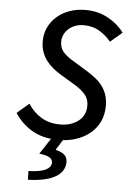

<svg xmlns="http://www.w3.org/2000/svg" viewBox="-60 -713 719 989"><g transform="rotate(5 300.0 -218.5)"><path d="M262 12Q181 12 124.5 -21Q68 -54 34 -108L96 -161Q125 -116 166.5 -92Q208 -68 262 -68Q319 -68 356.5 -97Q394 -126 394 -177Q394 -212 372.5 -236Q351 -260 315 -281L243 -324Q222 -337 202.5 -353Q183 -369 168 -389Q153 -409 144.5 -433.5Q136 -458 136 -487Q136 -526 151.5 -559Q167 -592 194.5 -616Q222 -640 259.5 -653.5Q297 -667 342 -667Q408 -667 460 -638Q512 -609 542 -567L481 -515Q457 -545 422 -566.5Q387 -588 339 -588Q315 -588 295.5 -580.5Q276 -573 261.5 -560Q247 -547 239 -530Q231 -513 231 -494Q231 -459 252.5 -437Q274 -415 304 -398L381 -351Q404 -336 424 -320Q444 -304 458.5 -284Q473 -264 481 -239.5Q489 -215 489 -185Q489 -138 471.5 -101.5Q454 -65 423 -40Q392 -15 351 -1.5Q310 12 262 12ZM122 230 121 185Q181 183 208.5 170Q236 157 238 134Q239 116 223.5 106Q208 96 169 91L234 -8H296L251 64Q287 73 300.5 88.5Q314 104 312 130Q307 178 257 203Q207 228 122 230Z"/></g></svg>

Font: Source Code Pro Medium
Style: Italic
Weight: 500
Italic angle: -11°
Monospace: yes
Designer: Paul D. Hunt, Teo Tuominen
Foundry: Adobe Systems Incorporated
Version: Version 1.050;PS 1.000;hotconv 16.6.51;makeotf.lib2.5.65220